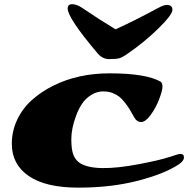

<svg xmlns="http://www.w3.org/2000/svg" viewBox="-20 -863 885 903"><path d="M337.9 -318.8Q315.4 -258.8 315.4 -208.5Q315.4 -158.2 325.7 -133.5Q335.9 -108.9 356.4 -95.7Q426.3 -51.8 632.8 -90.8Q731 -109.4 775.6 -124.3Q820.3 -139.2 828.1 -139.2Q845.2 -139.2 845.2 -122.6Q845.2 -106 819.3 -88.9Q751 -44.4 626.5 -12.5Q502 19.5 348.4 19.5Q194.8 19.5 115.2 -35.2Q35.6 -89.8 35.6 -186.5Q35.6 -246.6 60.8 -299.8Q85.9 -353 129.6 -392.3Q173.3 -431.6 231.4 -460.4Q347.7 -518.1 495.1 -518.1Q667 -518.1 736.3 -478.5Q744.1 -472.2 744.1 -454.8Q744.1 -437.5 729 -397.5Q713.9 -357.4 689.2 -323.2Q664.6 -289.1 644 -289.1Q623.5 -289.1 611.3 -311Q599.1 -333 590.8 -346.9Q582.5 -360.8 567.9 -379.9Q553.2 -398.9 540.3 -408.7Q527.3 -418.5 508.8 -425.8Q490.2 -433.1 463.6 -433.1Q437 -433.1 410.4 -417.2Q383.8 -401.4 366.7 -376.2Q349.6 -351.1 337.9 -318.8ZM438 -613.3Q298.3 -778.8 298.3 -822.8Q298.3 -843.3 319.6 -843.3Q340.8 -843.3 367.7 -825.2Q443.4 -773.4 523.4 -725.1Q606 -762.2 723.1 -825.2Q750 -839.8 763.7 -839.8Q791 -839.8 791 -816.9Q791 -793.9 724.6 -728.8Q658.2 -663.6 573.2 -605.5Q554.7 -592.8 540.3 -588.9Q525.9 -585 493.7 -585Q461.4 -585 438 -613.3Z"/></svg>

Font: Sonsie One
Style: Regular
Weight: 400
Designer: Riccardo De Franceschi
Foundry: Sorkin Type Co
Version: Version 1.003